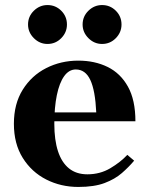

<svg xmlns="http://www.w3.org/2000/svg" viewBox="-20 -730 584 760"><path d="M326 -40Q376 -40 416.5 -64Q457 -88 484 -117L511 -94Q490 -69 462.5 -45Q435 -21 394 -5.5Q353 10 290 10Q221 10 163 -19.5Q105 -49 70 -105Q35 -161 35 -240Q35 -319 70 -375Q105 -431 163 -460.5Q221 -490 290 -490Q355 -490 406 -465Q457 -440 486.5 -387Q516 -334 516 -250H160V-285H361Q357 -372 337.5 -413.5Q318 -455 280 -455Q253 -455 234 -428.5Q215 -402 205 -353.5Q195 -305 195 -240Q195 -176 209.5 -131.5Q224 -87 253 -63.5Q282 -40 326 -40ZM384 -556Q353 -556 330 -579Q307 -602 307 -633Q307 -665 330 -687.5Q353 -710 384 -710Q416 -710 438.5 -687.5Q461 -665 461 -633Q461 -602 438.5 -579Q416 -556 384 -556ZM168 -556Q137 -556 114 -579Q91 -602 91 -633Q91 -665 114 -687.5Q137 -710 168 -710Q200 -710 222.5 -687.5Q245 -665 245 -633Q245 -602 222.5 -579Q200 -556 168 -556Z"/></svg>

Font: Brygada 1918
Style: Bold
Weight: 700
Designer: Mateusz Machalski | Borys Kosmynka | Przemek Hoffer
Foundry: NIEPODLEGLA 2018
Version: Version 3.006